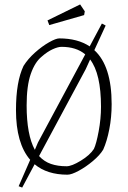

<svg xmlns="http://www.w3.org/2000/svg" viewBox="-20 -777 575 865"><path d="M483 -308Q483 -249 472.5 -195Q462 -141 445 -103Q430 -78 398.5 -51.5Q367 -25 334.5 -7.5Q302 10 284 10Q192 10 136 -37L80 68L64 62L116 -57Q52 -131 52 -281Q52 -409 86 -480Q106 -512 138 -540.5Q170 -569 201 -586.5Q232 -604 247 -604Q330 -604 384 -568L439 -671L456 -662L405 -551Q483 -480 483 -308ZM137 -102 151 -135 364 -532Q324 -566 257 -566Q241 -566 217 -555Q193 -544 168 -522Q137 -497 118.5 -443.5Q100 -390 100 -302Q100 -170 137 -102ZM435 -296Q435 -445 386 -509L366 -465L156 -74Q179 -49 209.5 -38.5Q240 -28 280 -28Q303 -28 344 -53Q385 -78 403 -106Q414 -129 424.5 -185.5Q435 -242 435 -296ZM194 -685 341 -757 362 -726 359 -709 202 -664Z"/></svg>

Font: Grenze ExtraLight
Style: Regular
Weight: 275
Designer: Renata Polastri
Foundry: Omnibus-Type
Version: Version 1.002; ttfautohint (v1.8)